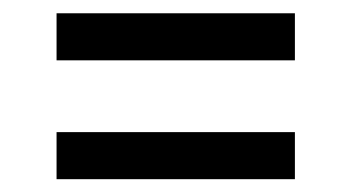

<svg xmlns="http://www.w3.org/2000/svg" viewBox="-20 -474 547 295"><path d="M433.1 -271V-198.7H66.9V-271ZM433.1 -453.6V-381.3H66.9V-453.6Z"/></svg>

Font: Yantramanav
Style: Regular
Weight: 400
Version: Version 1.000;PS 1.0;hotconv 1.0.72;makeotf.lib2.5.5900; ttf